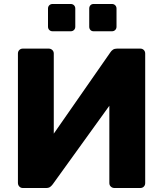

<svg xmlns="http://www.w3.org/2000/svg" viewBox="-20 -944 819 964"><path d="M450 -787Q440 -787 434 -793.5Q428 -800 428 -810V-901Q428 -911 434 -917.5Q440 -924 450 -924H542Q552 -924 558.5 -917.5Q565 -911 565 -901V-810Q565 -800 558.5 -793.5Q552 -787 542 -787ZM244 -787Q234 -787 227.5 -793.5Q221 -800 221 -810V-901Q221 -911 227.5 -917.5Q234 -924 244 -924H335Q345 -924 351.5 -917.5Q358 -911 358 -901V-810Q358 -800 351.5 -793.5Q345 -787 335 -787ZM95 0Q84 0 77 -7.5Q70 -15 70 -26V-675Q70 -686 77 -693Q84 -700 95 -700H224Q235 -700 242.5 -693Q250 -686 250 -675V-273L534 -681Q539 -689 547 -694.5Q555 -700 568 -700H684Q695 -700 702 -693Q709 -686 709 -675V-25Q709 -14 702 -7Q695 0 684 0H555Q544 0 536.5 -7Q529 -14 529 -25V-413L245 -19Q240 -12 232.5 -6Q225 0 211 0Z"/></svg>

Font: Fz Rubik
Style: Bold
Weight: 700
Designer: Hubert and Fischer
Foundry: Hubert and Fischer
Version: Vit hóa bi FontZin.com